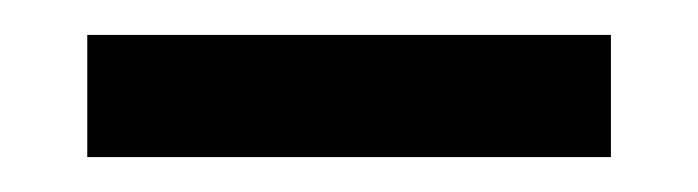

<svg xmlns="http://www.w3.org/2000/svg" viewBox="-20 -355 400 110"><path d="M30 -335H330V-265H30Z"/></svg>

Font: Cuprum
Style: Regular
Weight: 400
Designer: Jovanny Lemonad
Foundry: Jovanny Lemonad
Version: Version 1.002